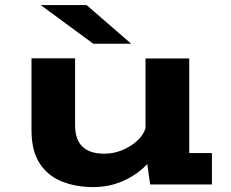

<svg xmlns="http://www.w3.org/2000/svg" viewBox="-20 -732 915 762"><path d="M349.5 10.5Q282 10.5 226.2 -11.5Q170.5 -33.5 137.8 -83Q105 -132.5 105 -215.5V-500.5H278V-235Q278 -122 394 -122Q430 -122 464 -135.8Q498 -149.5 523.2 -172.2Q548.5 -195 557.5 -222.5V-500H731V-124.5H821V0H576L564.5 -81Q527 -40.5 471.2 -15Q415.5 10.5 349.5 10.5ZM350 -558.5 141.5 -712H323.5L500.5 -558.5Z"/></svg>

Font: Trispace SemiExpanded
Style: Bold
Weight: 700
Width: 6
Designer: Tyler Finck
Foundry: Etcetera Type Company
Version: Version 1.210; ttfautohint (v1.8.3)